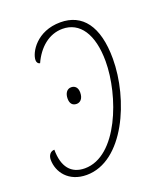

<svg xmlns="http://www.w3.org/2000/svg" viewBox="-110 -618 588 700"><g transform="rotate(-20 184.5 -268.0)"><path d="M107 10C251 10 341 -199 341 -356C341 -483 291 -546 206 -546C114 -546 74 -477 74 -447C74 -438 79 -432 86 -431C110 -484 152 -521 205 -521C272 -521 313 -462 313 -356C313 -223 236 -15 109 -15C56 -15 27 -50 27 -117C11 -117 2 -103 2 -87C2 -39 37 10 107 10ZM161 -246C174 -246 187 -256 187 -281C187 -301 176 -310 162 -310C146 -310 136 -296 136 -275C136 -255 146 -246 161 -246Z"/></g></svg>

Font: Noto Serif Condensed Thin
Style: Italic
Weight: 100
Width: 3
Italic angle: -12°
Designer: Monotype Design Team
Foundry: Monotype Imaging Inc.
Version: Version 2.013